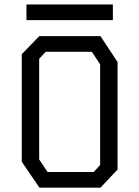

<svg xmlns="http://www.w3.org/2000/svg" viewBox="-20 -862 640 882"><path d="M160.5 -696 80 -613V-119L161 0H441.5L520 -83V-577L441.5 -696ZM160 -129.5V-592L190 -624H402L440 -566.5V-104L410.5 -72H198.5ZM498.5 -769.5V-841.5H101.5V-769.5Z"/></svg>

Font: Kode
Style: Regular
Weight: 400
Monospace: yes
Designer: Isa Ozler
Foundry: Kadena LLC
Version: Version 1.000;gftools[0.9.28]